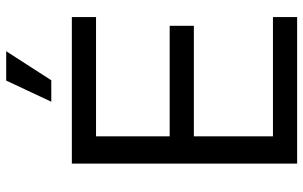

<svg xmlns="http://www.w3.org/2000/svg" viewBox="-200 -780 979 620"><g transform="rotate(-90 290.0 -469.5)"><path d="M72.3 0V-727.5H545.4V-649.4H160.2V-411.6H517.1V-333.5H160.2V-78.1H545.4V0ZM272 -793.9 340.3 -939.5H435.1L341.3 -793.9Z"/></g></svg>

Font: Inter Display
Style: Regular
Weight: 400
Designer: Rasmus Andersson
Foundry: rsms
Version: Version 4.001;git-9221beed3